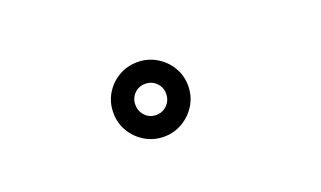

<svg xmlns="http://www.w3.org/2000/svg" viewBox="-40 -936 980 586"><g transform="rotate(-20 450.0 -643.0)"><path d="M418.5 -522.5Q385 -522.5 357.2 -539Q329.5 -555.5 313.2 -583Q297 -610.5 297 -644Q297 -677 313.2 -704.5Q329.5 -732 357.2 -748.2Q385 -764.5 418.5 -764.5Q451.5 -764.5 479.2 -748.2Q507 -732 523.5 -704.5Q540 -677 540 -644Q540 -610.5 523.5 -583Q507 -555.5 479.2 -539Q451.5 -522.5 418.5 -522.5ZM418.5 -593Q439.5 -593 454 -607.8Q468.5 -622.5 468.5 -644Q468.5 -665 454 -679.5Q439.5 -694 418.5 -694Q397 -694 382.8 -679.5Q368.5 -665 368.5 -644Q368.5 -622.5 382.8 -607.8Q397 -593 418.5 -593Z"/></g></svg>

Font: Trispace Expanded Medium
Style: Regular
Weight: 500
Width: 7
Designer: Tyler Finck
Foundry: Etcetera Type Company
Version: Version 1.210; ttfautohint (v1.8.3)